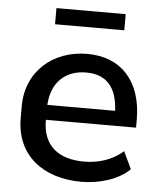

<svg xmlns="http://www.w3.org/2000/svg" viewBox="-53 -782 696 839"><g transform="rotate(5 295.0 -362.5)"><path d="M334.5 10.3C415.5 10.3 497.6 -15.6 545.9 -63L509.8 -139.2C461.9 -96.7 400.4 -78.6 338.9 -78.6C228 -78.6 157.2 -131.3 157.2 -243.7V-246.1H552.7V-281.2C552.7 -448.2 462.4 -548.8 312.5 -548.8C164.1 -548.8 46.9 -450.2 46.9 -296.9V-243.7C46.9 -81.1 166.5 10.3 334.5 10.3ZM315.4 -467.3C401.9 -467.3 450.2 -416.5 455.1 -311.5H157.7C163.6 -413.1 225.6 -467.3 315.4 -467.3ZM464.4 -665.5V-736.3H160.6V-665.5Z"/></g></svg>

Font: Winston Medium
Style: Regular
Weight: 500
Designer: Vernon Adams, Kim Jin-seong, David Berlow, Cristiano Sobral
Foundry: The Winston Project Authors
Version: Version 3.004